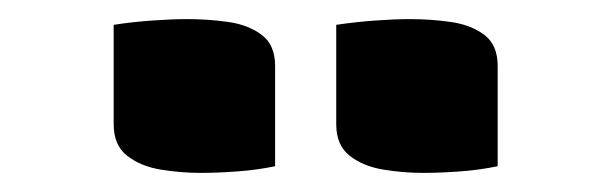

<svg xmlns="http://www.w3.org/2000/svg" viewBox="-20 -790 640 201"><path d="M99 -764Q118 -767 139 -768.5Q160 -770 176 -770Q198 -770 219 -767Q240 -764 254 -753.5Q268 -743 268 -721V-616Q249 -612 228 -610.5Q207 -609 190 -609Q169 -609 148 -612.5Q127 -616 113 -627Q99 -638 99 -660ZM332 -764Q352 -767 372.5 -768.5Q393 -770 409 -770Q431 -770 452 -767Q473 -764 487 -753.5Q501 -743 501 -721V-616Q482 -612 461 -610.5Q440 -609 423 -609Q402 -609 381 -612.5Q360 -616 346 -627Q332 -638 332 -660Z"/></svg>

Font: Recursive Mn Csl St Blk
Style: Regular
Weight: 900
Monospace: yes
Version: Version 1.079;hotconv 1.0.112;makeotfexe 2.5.65598; ttfautoh